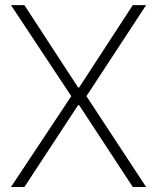

<svg xmlns="http://www.w3.org/2000/svg" viewBox="-20 -748 628 768"><path d="M77.6 -727.5 292.5 -397.9H296.4L511.2 -727.5H564.5L325.7 -363.3L564.5 0H511.2L296.4 -327.6H292.5L77.6 0H23.9L265.1 -363.3L23.9 -727.5Z"/></svg>

Font: Inter Tight ExtraLight
Style: Regular
Weight: 250
Designer: Rasmus Andersson
Foundry: rsms
Version: Version 3.004